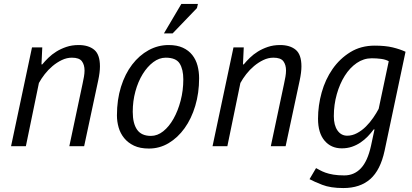

<svg xmlns="http://www.w3.org/2000/svg" viewBox="-20 -740 2087 972"><path d="M331 0 398 -316Q402 -334 405 -351.5Q408 -369 408 -383Q408 -412 394.5 -430Q381 -448 344 -448Q318 -448 293 -436Q268 -424 246 -405.5Q224 -387 206.5 -364.5Q189 -342 177 -320L111 0H36L142 -500H194L190 -414H194Q207 -430 225 -447.5Q243 -465 265.5 -479Q288 -493 316 -502.5Q344 -512 378 -512Q428 -512 457 -488Q486 -464 486 -404Q486 -374 477 -332L406 0Z M572 -156Q572 -235 592.5 -300.5Q613 -366 649 -413Q685 -460 732.5 -486Q780 -512 834 -512Q876 -512 905.5 -498.5Q935 -485 953.5 -461.5Q972 -438 980 -407.5Q988 -377 988 -344Q988 -269 968.5 -204Q949 -139 914.5 -91Q880 -43 834 -15.5Q788 12 734 12Q689 12 658.5 -2.5Q628 -17 608.5 -41Q589 -65 580.5 -95Q572 -125 572 -156ZM652 -174Q652 -115 674 -83.5Q696 -52 744 -52Q777 -52 806.5 -75.5Q836 -99 858.5 -139Q881 -179 894.5 -230.5Q908 -282 908 -338Q908 -389 889.5 -418.5Q871 -448 819 -448Q786 -448 756 -425.5Q726 -403 702.5 -365Q679 -327 665.5 -277.5Q652 -228 652 -174ZM898 -720H982L977 -699L854 -571H810Z M1351 0 1418 -316Q1422 -334 1425 -351.5Q1428 -369 1428 -383Q1428 -412 1414.5 -430Q1401 -448 1364 -448Q1338 -448 1313 -436Q1288 -424 1266 -405.5Q1244 -387 1226.5 -364.5Q1209 -342 1197 -320L1131 0H1056L1162 -500H1214L1210 -414H1214Q1227 -430 1245 -447.5Q1263 -465 1285.5 -479Q1308 -493 1336 -502.5Q1364 -512 1398 -512Q1448 -512 1477 -488Q1506 -464 1506 -404Q1506 -374 1497 -332L1426 0Z M1927 23Q1906 121 1854.5 166.5Q1803 212 1718 212Q1653 212 1611 195.5Q1569 179 1547 167L1580 111Q1588 115 1599.5 121.5Q1611 128 1627.5 134Q1644 140 1667.5 144Q1691 148 1723 148Q1773 148 1807 112Q1841 76 1858 -1L1876 -85H1872Q1858 -66 1841.5 -49Q1825 -32 1805 -18.5Q1785 -5 1761.5 3Q1738 11 1710 11Q1656 11 1623 -28Q1590 -67 1590 -139Q1590 -206 1608.5 -272Q1627 -338 1663.5 -390.5Q1700 -443 1753.5 -476Q1807 -509 1877 -509Q1931 -509 1968 -500Q2005 -491 2033 -478ZM1738 -53Q1763 -53 1787.5 -66Q1812 -79 1832.5 -99.5Q1853 -120 1869.5 -144Q1886 -168 1897 -189L1948 -430Q1932 -439 1909 -442Q1886 -445 1862 -445Q1821 -445 1786 -421Q1751 -397 1725.5 -356.5Q1700 -316 1685 -263Q1670 -210 1670 -152Q1670 -106 1688.5 -79.5Q1707 -53 1738 -53Z"/></svg>

Font: PT Sans
Style: Italic
Weight: 400
Italic angle: -12°
Designer: A.Korolkova, O.Umpeleva, V.Yefimov
Foundry: ParaType Ltd
Version: Version 2.003W OFL